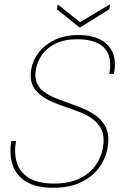

<svg xmlns="http://www.w3.org/2000/svg" viewBox="-20 -878 583 910"><path d="M233 12Q150 12 102.5 -18Q55 -48 39 -98.5Q23 -149 34 -210H56Q46 -156 59 -110Q72 -64 115 -36Q158 -8 236 -8Q307 -8 355.5 -31Q404 -54 432 -93Q460 -132 468 -179Q476 -225 464 -256Q452 -287 426.5 -308Q401 -329 368 -342.5Q335 -356 299.5 -368Q264 -380 232 -393Q177 -416 147.5 -452Q118 -488 128 -550Q136 -594 164.5 -630.5Q193 -667 240.5 -689.5Q288 -712 353 -712Q409 -712 450.5 -693Q492 -674 512 -633.5Q532 -593 520 -528H498Q509 -589 491.5 -625Q474 -661 436.5 -676.5Q399 -692 349 -692Q286 -692 244 -671.5Q202 -651 179.5 -619Q157 -587 150 -549Q143 -510 155.5 -483Q168 -456 194.5 -438.5Q221 -421 255 -408Q289 -395 325.5 -382.5Q362 -370 395 -354Q419 -342 439 -326.5Q459 -311 473 -290Q487 -269 491.5 -242Q496 -215 490 -179Q481 -125 448.5 -82Q416 -39 362.5 -13.5Q309 12 233 12ZM502 -858 498 -834 358 -747 250 -834 254 -857 359 -773Z"/></svg>

Font: DM Sans 20pt Thin
Style: Italic
Weight: 250
Italic angle: -10°
Version: Version 4.004;gftools[0.9.30]